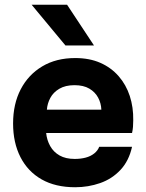

<svg xmlns="http://www.w3.org/2000/svg" viewBox="-20 -780 615 807"><path d="M296 7Q213 7 155 -26Q97 -59 66 -119.5Q35 -180 35 -261Q35 -343 67 -404.5Q99 -466 157.5 -501Q216 -536 296 -536Q356 -536 401.5 -516Q447 -496 478.5 -460Q510 -424 525.5 -376.5Q541 -329 540 -274Q540 -260 539 -247Q538 -234 535 -221H174Q177 -191 191 -166Q205 -141 230.5 -126.5Q256 -112 294 -112Q319 -112 340 -117.5Q361 -123 376 -135Q391 -147 397 -163H535Q522 -104 486.5 -66Q451 -28 401 -10.5Q351 7 296 7ZM177 -319H406Q405 -346 392.5 -369.5Q380 -393 355.5 -407.5Q331 -422 293 -422Q255 -422 229.5 -407Q204 -392 191.5 -368.5Q179 -345 177 -319ZM255 -589 113 -760H262L375 -589Z"/></svg>

Font: Onest
Style: Bold
Weight: 700
Designer: Dmitri Voloshin, Andrey Kudryavtsev
Foundry: Dmitri Voloshin, Andrey Kudryavtsev
Version: Version 1.000;gftools[0.9.33]